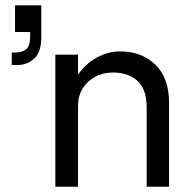

<svg xmlns="http://www.w3.org/2000/svg" viewBox="-20 -707 710 727"><path d="M535.4 -299.5V0H620.1V-317.8Q620.1 -412.5 568 -462.4Q515.8 -512.4 434.8 -512.4Q389.1 -512.4 345.3 -488.4Q301.5 -464.4 272.7 -419.6Q244 -374.9 243.6 -312.4L275.5 -306.5Q275.5 -343.4 292.9 -371.7Q310.2 -400 340.1 -416.2Q369.9 -432.4 407.4 -432.4Q465.9 -432.4 500.6 -400.8Q535.4 -369.1 535.4 -299.5ZM189.6 -500V0H275.5V-500ZM36.9 -686.9V-585.9H94.4V-571.8Q94.4 -533.5 79.1 -520.8Q63.9 -508.1 37.4 -508.1H24.4V-460.8H46Q82.4 -460.8 109.3 -484.9Q136.2 -509 136.2 -565.8V-686.9Z"/></svg>

Font: Overused Grotesk Light
Style: Regular
Weight: 300
Designer: RandomMaerks
Version: Version 0.005